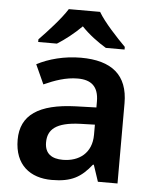

<svg xmlns="http://www.w3.org/2000/svg" viewBox="-54 -812 697 868"><g transform="rotate(5 294.0 -378.0)"><path d="M365 -766H223C195 -721 135 -656 98 -618V-606H183C218 -628 257 -658 293 -694C327 -658 370 -627 405 -606H490V-618C453 -655 391 -721 365 -766ZM297 -552C222 -552 151 -533 98 -505L138 -417C187 -439 237 -457 291 -457C351 -457 386 -430 386 -361V-334L292 -331C125 -325 44 -270 44 -158C44 -43 116 10 213 10C303 10 346 -16 393 -75H397L422 0H511V-364C511 -492 437 -552 297 -552ZM320 -254 386 -256V-210C386 -127 329 -85 255 -85C206 -85 173 -105 173 -157C173 -215 209 -250 320 -254Z"/></g></svg>

Font: Noto Sans Gurmukhi SemiBold
Style: Regular
Weight: 600
Designer: Jelle Bosma - Monotype Design Team
Foundry: Monotype Imaging Inc.
Version: Version 2.004